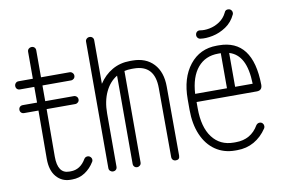

<svg xmlns="http://www.w3.org/2000/svg" viewBox="-73 -797 1369 927"><g transform="rotate(-10 612.0 -334.0)"><path d="M286 -83Q292 -92 303 -92Q311 -92 317 -86Q323 -80 323 -72Q323 -65 320 -62Q302 -32 274 -13.5Q246 5 211 5H203Q161 5 134 -26Q107 -57 107 -114L108 -351H38Q29 -351 23.5 -356.5Q18 -362 18 -370Q18 -379 23.5 -384.5Q29 -390 38 -390H108V-467H38Q29 -467 23.5 -472.5Q18 -478 18 -487Q18 -495 23.5 -501Q29 -507 38 -507H108V-639Q108 -648 114 -653.5Q120 -659 128 -659Q137 -659 142.5 -653.5Q148 -648 148 -639V-507H288Q296 -507 302 -501Q308 -495 308 -487Q308 -478 302 -472.5Q296 -467 288 -467H148V-390H288Q296 -390 302 -384.5Q308 -379 308 -370Q308 -362 302 -356.5Q296 -351 288 -351H148L147 -118Q147 -35 203 -35H211Q258 -35 286 -83Z M432 -19Q432 -10 426.5 -4.5Q421 1 412 1Q404 1 398 -4.5Q392 -10 392 -19V-639Q392 -647 398 -652.5Q404 -658 412 -658Q421 -658 426.5 -652.5Q432 -647 432 -639V-425Q458 -465 497 -487.5Q536 -510 585 -510H596Q662 -510 700 -469.5Q738 -429 738 -357L739 -19Q739 1 720 1Q711 1 705.5 -4.5Q700 -10 700 -19L699 -357Q699 -471 596 -471H585Q567 -471 550 -467V-19Q550 -10 544 -4.5Q538 1 530 1Q522 1 516.5 -4.5Q511 -10 511 -19V-451Q474 -429 453 -384.5Q432 -340 432 -279Z M1166 -77Q1140 -38 1103 -17Q1066 4 1020 4H1010Q955 4 913.5 -24.5Q872 -53 849.5 -105.5Q827 -158 827 -228V-279Q827 -384 877 -447Q927 -510 1010 -510H1020Q1186 -510 1189 -287Q1189 -259 1162 -259H867V-228Q867 -136 905 -85.5Q943 -35 1010 -35H1020Q1095 -35 1132 -99Q1139 -108 1149 -108Q1158 -108 1163.5 -102Q1169 -96 1169 -88Q1169 -82 1166 -77ZM1010 -471Q947 -471 909.5 -426.5Q872 -382 867 -299H1023V-471H1020ZM1149 -299Q1147 -372 1125.5 -412.5Q1104 -453 1063 -465V-299ZM1076 -661Q1081 -675 1097 -673Q1105 -672 1110 -665.5Q1115 -659 1114 -650Q1114 -648 1113 -646Q1096 -609 1064.5 -588Q1033 -567 998.5 -560Q964 -553 938 -557Q930 -558 925 -564.5Q920 -571 921 -579Q922 -588 928 -593Q934 -598 943 -597Q964 -593 990 -598Q1016 -603 1039.5 -618.5Q1063 -634 1076 -661Z"/></g></svg>

Font: Libertine Sup Light
Style: Regular
Weight: 300
Designer: Bastien Sozeau
Foundry: NBR — Bastien Sozeau
Version: Version 2.003; ttfautohint (v1.8.4.7-5d5b);gftools[0.9.33]